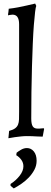

<svg xmlns="http://www.w3.org/2000/svg" viewBox="-20 -762 284 1075"><path d="M31 -29Q53 -35 64.5 -43.5Q76 -52 81 -64.5Q86 -77 86.5 -94Q87 -111 87 -135V-626Q87 -680 50 -680Q43 -680 33 -678Q29 -677 25 -676Q25 -681 25.5 -685Q26 -689 27 -694L29 -713Q55 -716 81.5 -721Q108 -726 129 -731Q154 -736 177 -742L183 -729Q180 -723 176.5 -695Q173 -667 169.5 -621.5Q166 -576 163.5 -516.5Q161 -457 159 -388.5Q157 -320 156 -246Q155 -172 155 -98Q155 -68 163 -55Q171 -42 190 -42Q195 -42 201 -42Q207 -42 212 -43Q218 -43 225 -44L227 -40L219 3Q204 3 188 2Q174 1 159 0.5Q144 0 130 0Q114 0 96 2Q78 4 63 6Q45 9 27 12ZM73 93Q83 85 98.5 76Q114 67 131 67Q154 67 169.5 86Q185 105 185 138Q185 165 172.5 188.5Q160 212 141.5 231.5Q123 251 100.5 266.5Q78 282 57 293L39 278V268Q69 249 90 222Q111 195 111 169Q111 149 99.5 133Q88 117 71 107Z"/></svg>

Font: Alegreya
Style: Regular
Weight: 400
Designer: Juan Pablo del Peral
Foundry: Juan Pablo del Peral
Version: Version 1.003